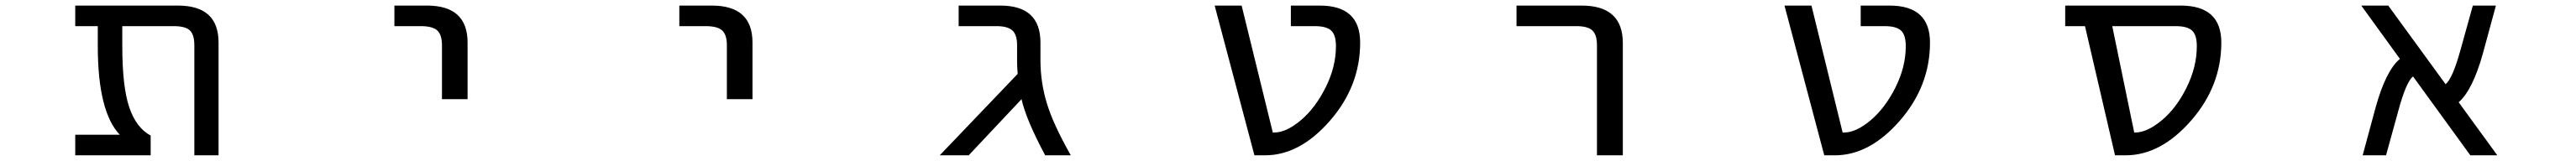

<svg xmlns="http://www.w3.org/2000/svg" viewBox="-20 -544 9040 566"><path d="M747.1 2H662.1V-384.8Q662.1 -421.9 646.5 -437Q630.9 -452.1 589.8 -452.1H409.2V-382.8Q409.2 -239.3 433.6 -167Q458 -94.7 508.8 -67.4V2H244.1V-70.3H400.4Q323.2 -151.4 323.2 -382.8V-452.1H244.1V-524.4H604.5Q747.1 -524.4 747.1 -394.5Z M1364.3 -452.1V-524.4H1478.5Q1621.1 -524.4 1621.1 -394.5V-195.3H1531.2V-384.8Q1531.2 -421.9 1514.6 -437Q1498 -452.1 1457 -452.1Z M2364.3 -452.1V-524.4H2478.5Q2621.1 -524.4 2621.1 -394.5V-195.3H2531.2V-384.8Q2531.2 -421.9 2514.6 -437Q2498 -452.1 2457 -452.1Z M3631.8 -332Q3631.8 -254.9 3654.3 -180.7Q3676.8 -106.4 3738.3 2H3648.4Q3581.1 -124 3565.4 -195.3L3379.9 2H3278.3L3551.8 -284.2Q3549.8 -311.5 3549.8 -325.2V-384.8Q3549.8 -421.9 3533.2 -437Q3516.6 -452.1 3477.5 -452.1H3344.7V-524.4H3491.2Q3631.8 -524.4 3631.8 -394.5Z M4452.1 -78.1Q4494.1 -78.1 4544.9 -120.6Q4595.7 -163.1 4632.3 -235.8Q4668.9 -308.6 4668.9 -381.8Q4668.9 -420.9 4652.3 -436.5Q4635.7 -452.1 4594.7 -452.1H4510.7V-524.4H4612.3Q4753.9 -524.4 4753.9 -394.5Q4753.9 -241.2 4647.9 -119.6Q4542 2 4419.9 2H4382.8L4243.2 -524.4H4337.9L4447.3 -78.1Z M5302.7 -452.1V-524.4H5531.2Q5674.8 -524.4 5675.8 -394.5V2H5585V-384.8Q5585 -421.9 5568.8 -437Q5552.7 -452.1 5512.7 -452.1Z M6452.1 -78.1Q6494.1 -78.1 6544.9 -120.6Q6595.7 -163.1 6632.3 -235.8Q6668.9 -308.6 6668.9 -381.8Q6668.9 -420.9 6652.3 -436.5Q6635.7 -452.1 6594.7 -452.1H6510.7V-524.4H6612.3Q6753.9 -524.4 6753.9 -394.5Q6753.9 -241.2 6647.9 -119.6Q6542 2 6419.9 2H6382.8L6243.2 -524.4H6337.9L6447.3 -78.1Z M7393.6 -452.1 7470.7 -78.1H7473.6Q7515.6 -78.1 7566.9 -120.6Q7618.2 -163.1 7654.3 -235.8Q7690.4 -308.6 7690.4 -381.8Q7690.4 -420.9 7673.8 -436.5Q7657.2 -452.1 7616.2 -452.1ZM7776.4 -394.5Q7776.4 -241.2 7669.9 -119.6Q7563.5 2 7440.4 2H7403.3L7297.9 -452.1H7228.5V-524.4H7633.8Q7776.4 -524.4 7776.4 -394.5Z M8745.1 2H8650.4L8449.2 -275.4Q8424.8 -254.9 8398.4 -157.2L8354.5 2H8272.5L8318.4 -168Q8354.5 -296.9 8403.3 -336.9L8267.6 -524.4H8362.3L8563.5 -248Q8587.9 -267.6 8615.2 -366.2L8659.2 -524.4H8740.2L8694.3 -355.5Q8658.2 -226.6 8609.4 -184.6Z"/></svg>

Font: Gen Shin Gothic Monospace Regular
Style: Regular
Weight: 400
Designer: [Source Han Sans]
Ryoko NISHIZUKA  (kana & ideographs); Paul D. Hunt (Latin, Greek & Cyrillic); Wenlong ZHANG  (bopomofo
Version: Version 1.002.20150607